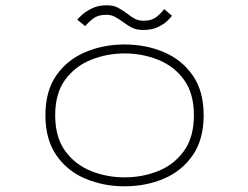

<svg xmlns="http://www.w3.org/2000/svg" viewBox="-20 -676 915 708"><path d="M439.5 11Q362 11 295.2 -17Q228.5 -45 188 -103.2Q147.5 -161.5 147.5 -251Q147.5 -341 188.2 -398.8Q229 -456.5 295.5 -484.2Q362 -512 439.5 -512Q517.5 -512 583.8 -484Q650 -456 690.5 -398.2Q731 -340.5 731 -251Q731 -161.5 690.5 -103.2Q650 -45 583.8 -17Q517.5 11 439.5 11ZM439.5 -22Q505.5 -22 563.8 -45.5Q622 -69 658.5 -119.5Q695 -170 695 -251Q695 -331.5 658.5 -381.8Q622 -432 563.5 -455.5Q505 -479 439.5 -479Q374.5 -479 315.8 -455.5Q257 -432 220.2 -381.8Q183.5 -331.5 183.5 -251Q183.5 -170 220.2 -119.5Q257 -69 315.5 -45.5Q374 -22 439.5 -22ZM508.5 -565.5Q481.5 -565.5 464 -575.2Q446.5 -585 431.5 -596.5Q418 -606 404.2 -613.8Q390.5 -621.5 371 -621.5Q341 -621.5 321.8 -606.2Q302.5 -591 294.5 -579.5L265 -603.5Q268.5 -608.5 282.5 -621.2Q296.5 -634 319.5 -645.2Q342.5 -656.5 373 -656.5Q399 -656.5 416.2 -647Q433.5 -637.5 448 -626.5Q461.5 -615.5 475.8 -607.5Q490 -599.5 510 -599.5Q540 -599.5 558.8 -615Q577.5 -630.5 585 -642.5L614 -618Q610.5 -612.5 597.8 -599.8Q585 -587 562.5 -576.2Q540 -565.5 508.5 -565.5Z"/></svg>

Font: Trispace SemiExpanded Thin
Style: Regular
Weight: 100
Width: 6
Designer: Tyler Finck
Foundry: Etcetera Type Company
Version: Version 1.210; ttfautohint (v1.8.3)